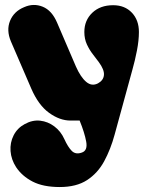

<svg xmlns="http://www.w3.org/2000/svg" viewBox="-20 -548 594 774"><path d="M221 206Q154 206 111.5 184Q69 162 45 126Q25 95 22.5 61Q20 27 35 -2.5Q50 -32 80 -48Q111 -65 142 -61.5Q173 -58 199 -38.5Q225 -19 239 12Q254 45 269.5 60.5Q285 76 310 67Q334 59 327.5 23Q321 -13 301 -62H264Q221 -62 178 -93Q135 -124 106 -191L24 -381Q5 -426 20.5 -464Q36 -502 77 -519Q115 -536 152 -521Q189 -506 210 -457L286 -280Q305 -237 327.5 -218Q350 -199 375 -212Q397 -224 399 -245.5Q401 -267 378 -298Q368 -312 354.5 -329Q341 -346 330.5 -368.5Q320 -391 320 -419Q320 -466 352 -496.5Q384 -527 436 -527Q483 -527 511.5 -497Q540 -467 540 -419Q540 -385 532 -344Q524 -303 514 -268L442 -5Q426 54 400 102Q374 150 331 178Q288 206 221 206Z"/></svg>

Font: Bagel Fat One
Style: Regular
Weight: 400
Designer: Kyung-won Kim
Foundry: JAMO
Version: Version 1.000; ttfautohint (v1.8.4.7-5d5b);gftools[0.9.28]